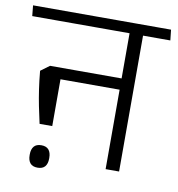

<svg xmlns="http://www.w3.org/2000/svg" viewBox="-95 -700 753 814"><g transform="rotate(10 281.5 -293.0)"><path d="M463.5 -600.5H405.5V0H463.5ZM348.5 -585H581L576 -630.5H343.5ZM530 -585 525 -630.5H-18L-13.5 -585ZM429 -390.5H126V-342H429ZM96.5 -140.5H151V-390.5H97.5L59.5 -362.5Q63.5 -319 68.8 -283.5Q74 -248 80.8 -213.8Q87.5 -179.5 96.5 -140.5ZM120 44Q141.5 44 151.8 31.8Q162 19.5 162 -2Q162 -2.5 162 -4Q162 -5.5 162 -6Q162 -28 151.8 -40.2Q141.5 -52.5 120 -52.5Q98.5 -52.5 88.2 -40.2Q78 -28 78 -6Q78 -5.5 78 -4Q78 -2.5 78 -2Q78 19.5 88.2 31.8Q98.5 44 120 44Z"/></g></svg>

Font: Anek Devanagari Medium Light
Style: Regular
Weight: 300
Version: Version 1.003